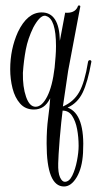

<svg xmlns="http://www.w3.org/2000/svg" viewBox="-20 -397 351 696"><path d="M212 279Q149 279 149 123Q149 71 154.5 31Q160 -9 162 -41Q151 -19 136.5 -9.5Q122 0 103 0Q72 0 53 -21.5Q34 -43 25.5 -76.5Q17 -110 17 -146Q17 -219 45 -281Q79 -352 131 -352Q195 -352 197 -249L216 -350L215 -351Q250 -348 261 -371Q263 -379 268 -377Q273 -377 270 -368L227 -140L208 -11Q247 -28 267 -63Q287 -98 299 -172Q300 -179 306 -179Q309 -179 310.5 -176.5Q312 -174 311 -172Q298 -99 279.5 -61Q261 -23 225 -7Q289 16 281 157Q278 212 258 245.5Q238 279 212 279ZM109 -10Q132 -10 151 -47Q170 -84 178 -152Q180 -173 181.5 -192.5Q183 -212 183 -230Q183 -329 147 -339Q146 -340 142 -340Q124 -340 101 -298Q81 -257 73.5 -217Q66 -177 63 -133Q62 -82 74.5 -46Q87 -10 109 -10ZM215 262Q231 262 242 239.5Q253 217 259 186Q265 155 265 132Q265 100 259.5 71Q254 42 241.5 23Q229 4 207 4Q205 19 202 47Q199 75 196.5 106Q194 137 192.5 161.5Q191 186 191 195Q190 229 197.5 245.5Q205 262 215 262Z"/></svg>

Font: Updock
Style: Regular
Weight: 400
Designer: Robert E. Leuschke
Foundry: Robert E. Leuschke
Version: Version 1.010; ttfautohint (v1.8.4.7-5d5b)